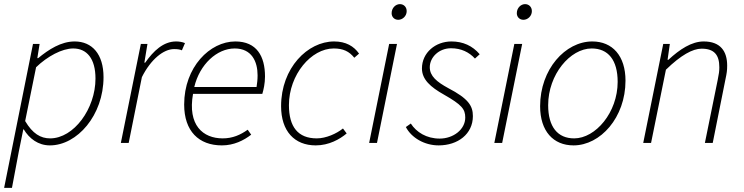

<svg xmlns="http://www.w3.org/2000/svg" viewBox="-22 -693 3607 931"><path d="M-2 218H36L69 43L91 -66H93C120 -21 163 12 220 12C352 12 480 -134 480 -319C480 -430 425 -492 340 -492C274 -492 214 -453 163 -411H159L170 -480H138ZM221 -22C175 -22 136 -45 100 -106L153 -367C208 -420 279 -458 333 -458C399 -458 441 -409 441 -312C441 -166 336 -22 221 -22Z M564 0H602L666 -319C709 -405 771 -455 822 -455C840 -455 851 -453 860 -449L875 -484C861 -490 845 -492 832 -492C770 -492 722 -446 682 -389H678L693 -480H661Z M1054 12C1112 12 1160 -12 1196 -40L1179 -64C1144 -39 1106 -22 1058 -22C962 -22 887 -86 914 -238H1250C1256 -258 1263 -288 1263 -322C1263 -420 1223 -492 1119 -492C996 -492 871 -368 871 -186C871 -57 942 12 1054 12ZM920 -271C946 -381 1030 -458 1116 -458C1199 -458 1227 -394 1227 -328C1227 -307 1225 -290 1222 -271Z M1509 12C1573 12 1626 -18 1659 -46L1641 -70C1610 -45 1559 -22 1514 -22C1423 -22 1379 -78 1379 -183C1379 -331 1487 -458 1596 -458C1642 -458 1671 -444 1696 -413L1719 -433C1694 -469 1655 -492 1598 -492C1470 -492 1341 -364 1341 -178C1341 -57 1406 12 1509 12Z M1768 0H1806L1903 -480H1865ZM1909 -597C1930 -597 1950 -615 1950 -639C1950 -660 1935 -673 1917 -673C1897 -673 1877 -655 1877 -629C1877 -610 1891 -597 1909 -597Z M2105 12C2198 12 2271 -43 2271 -130C2271 -180 2249 -215 2151 -266C2096 -296 2062 -324 2062 -367C2062 -415 2106 -459 2165 -459C2214 -459 2253 -440 2281 -409L2304 -430C2269 -471 2223 -492 2167 -492C2090 -492 2024 -438 2024 -361C2024 -308 2065 -271 2131 -234C2217 -185 2234 -164 2234 -123C2234 -65 2176 -21 2110 -21C2046 -21 1997 -52 1970 -94L1946 -77C1973 -25 2036 12 2105 12Z M2375 0H2413L2510 -480H2472ZM2516 -597C2537 -597 2557 -615 2557 -639C2557 -660 2542 -673 2524 -673C2504 -673 2484 -655 2484 -629C2484 -610 2498 -597 2516 -597Z M2759 12C2889 12 3011 -123 3011 -302C3011 -422 2948 -492 2850 -492C2719 -492 2597 -357 2597 -178C2597 -57 2661 12 2759 12ZM2762 -22C2682 -22 2636 -78 2636 -183C2636 -332 2743 -458 2847 -458C2927 -458 2973 -402 2973 -296C2973 -148 2866 -22 2762 -22Z M3097 0H3135L3207 -355C3280 -426 3337 -457 3380 -457C3441 -457 3466 -427 3466 -367C3466 -348 3464 -334 3458 -305L3396 0H3434L3496 -310C3502 -338 3504 -351 3504 -375C3504 -444 3472 -492 3390 -492C3332 -492 3274 -454 3219 -403H3215L3226 -480H3194Z"/></svg>

Font: Source Sans Pro Light
Style: Italic
Weight: 300
Italic angle: -11°
Designer: Paul D. Hunt
Foundry: Adobe Systems Incorporated
Version: Version 3.006;hotconv 1.0.111;makeotfexe 2.5.65597